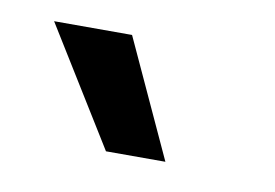

<svg xmlns="http://www.w3.org/2000/svg" viewBox="-34 -794 351 245"><g transform="rotate(10 141.5 -671.0)"><path d="M114 -595 20 -747H121L191 -595Z"/></g></svg>

Font: Bricolage Grotesque 48pt Condensed ExtraBold
Style: Regular
Weight: 400
Version: Version 1.000;gftools[0.9.30]